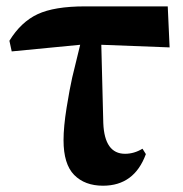

<svg xmlns="http://www.w3.org/2000/svg" viewBox="-20 -571 580 608"><path d="M300.8 -429.2 307.1 -181.2Q311 -84 376 -84Q404.8 -84 431.2 -100.1L441.9 -83Q405.3 17.1 306.2 17.1Q248.5 17.1 214.8 -17.1Q181.2 -51.3 181.2 -127Q181.2 -169.4 190.9 -230Q200.7 -290.5 208.7 -325.7Q216.8 -360.8 233.9 -429.2L17.1 -408.2L9.8 -441.9Q46.4 -501.5 99.1 -526.1Q151.9 -550.8 249 -550.8H511.2L517.1 -420.9Z"/></svg>

Font: Noto Serif JP Black
Style: Regular
Weight: 900
Designer: Ryoko NISHIZUKA  (kana & ideographs); Frank Grießhammer (Latin, Greek & Cyrillic); Wenlong ZHANG  (bopomofo); Sandoll Co
Foundry: Adobe Systems Incorporated
Version: Version 1.001;PS 1.001;hotconv 16.6.54;makeotf.lib2.5.65590